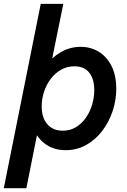

<svg xmlns="http://www.w3.org/2000/svg" viewBox="-50 -772 659 997"><path d="M-30.3 205.1 161.6 -752H278.8L221.2 -469.2H240.2L195.8 -417.5L137.7 -121.1L159.2 -68.4H141.6L86.9 205.1ZM291.5 7.8Q236.3 7.8 195.1 -17.6Q153.8 -43 130.9 -89.8Q107.9 -136.7 107.9 -201.7Q107.9 -261.2 127.2 -319.3Q146.5 -377.4 181.6 -424.8Q216.8 -472.2 264.6 -500.5Q312.5 -528.8 369.1 -528.8Q420.4 -528.8 462.2 -503.7Q503.9 -478.5 528.8 -429.9Q553.7 -381.3 553.7 -311Q553.7 -251.5 534.7 -194.6Q515.6 -137.7 480.7 -92Q445.8 -46.4 397.7 -19.3Q349.6 7.8 291.5 7.8ZM275.4 -93.3Q313.5 -93.3 343.8 -111.3Q374 -129.4 395.5 -159.9Q417 -190.4 428.2 -228Q439.5 -265.6 439.5 -303.7Q439.5 -361.8 413.3 -394.8Q387.2 -427.7 336.4 -427.7Q298.3 -427.7 267.1 -409.9Q235.8 -392.1 213.4 -362.3Q190.9 -332.5 178.7 -295.4Q166.5 -258.3 166.5 -220.2Q166.5 -160.6 195.8 -127Q225.1 -93.3 275.4 -93.3Z"/></svg>

Font: Reddit Sans SemiBold
Style: Italic
Weight: 600
Italic angle: -11.25°
Designer: Stephen Hutchings
Version: Version 1.013